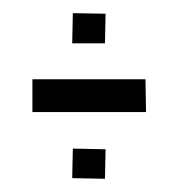

<svg xmlns="http://www.w3.org/2000/svg" viewBox="-20 -310 272 292"><path d="M201.2 -189.5 202.1 -139.6H29.3V-189.5ZM90.8 -84 140.6 -83 139.6 -38.1 89.8 -39.1ZM90.8 -290 140.6 -289.1 139.6 -244.1H89.8Z"/></svg>

Font: Bratas-flat
Style: flat
Weight: 400
Designer: MUHAMMAD YONI
Version: Version 001.000